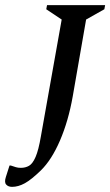

<svg xmlns="http://www.w3.org/2000/svg" viewBox="-86 -580 429 747"><path d="M-39 147Q-54 147 -62 138Q-70 129 -63 108L-49 64H-44Q-32 68 -24 70.5Q-16 73 -5 73Q13 73 27 65Q41 57 52.5 30.5Q64 4 73 -49L154 -504L94 -544L97 -560H323L320 -544L249 -504L197 -205Q180 -109 147.5 -33.5Q115 42 73 83Q36 119 10.5 133Q-15 147 -39 147Z"/></svg>

Font: Spectral SC Medium
Style: Italic
Weight: 500
Italic angle: -10°
Designer: Jean-Baptiste Levee
Foundry: Production Type
Version: Version 2.001